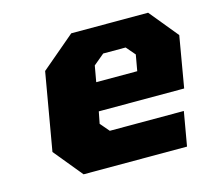

<svg xmlns="http://www.w3.org/2000/svg" viewBox="-81 -620 802 719"><g transform="rotate(-15 320.0 -261.0)"><path d="M159 0 68 -111 120 -411 251 -522H549L640 -411L606 -213H275L266 -167L296 -132H583L560 0ZM294 -321H453L464 -383L434 -418H347L305 -383Z"/></g></svg>

Font: Tomorrow
Style: Bold Italic
Weight: 700
Italic angle: -10°
Designer: Tony de Marco, Monica Rizzolli
Foundry: Just in Type
Version: Version 2.002